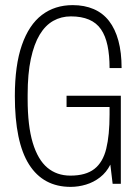

<svg xmlns="http://www.w3.org/2000/svg" viewBox="-20 -718 540 750"><path d="M256 12Q149 12 93.5 -75.5Q38 -163 38 -343Q38 -463 65.5 -542Q93 -621 143.5 -659.5Q194 -698 264 -698Q310 -698 346 -682.5Q382 -667 406 -636Q430 -605 442.5 -559Q455 -513 455 -452H408Q408 -502 400 -540Q392 -578 374.5 -603.5Q357 -629 327.5 -641.5Q298 -654 257 -654Q219 -654 188 -636.5Q157 -619 135 -582.5Q113 -546 100.5 -488Q88 -430 88 -348V-331Q88 -226 108 -160Q128 -94 165 -63Q202 -32 255 -32Q315 -32 348.5 -58Q382 -84 395 -137Q408 -190 408 -271V-300H240V-344H452V0H420L411 -75Q396 -45 371 -25.5Q346 -6 316 3Q286 12 256 12Z"/></svg>

Font: Archivo ExtraCondensed Thin
Style: Regular
Weight: 250
Width: 2
Designer: Hector Gatti
Foundry: Omnibus-Type
Version: Version 2.001